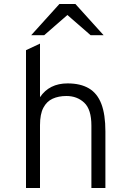

<svg xmlns="http://www.w3.org/2000/svg" viewBox="-20 -940 656 960"><path d="M110 0V-689L180 -722V-454Q226.5 -523 318 -523Q382.5 -523 424.5 -498.2Q466.5 -473.5 486.8 -420.5Q507 -367.5 507 -283V0H437V-312Q437 -393 401.2 -426.5Q365.5 -460 312 -460Q273 -460 243.2 -446.5Q213.5 -433 196.8 -401.2Q180 -369.5 180 -314V0ZM136 -764 277 -920H357L498 -764H433L317 -865L201 -764Z"/></svg>

Font: Overpass Mono Light
Style: Regular
Weight: 300
Monospace: yes
Designer: Delve Withrington, Dave Bailey
Foundry: Delve Fonts LLC
Version: Version 4.000